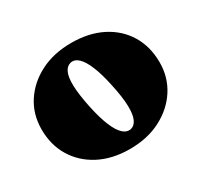

<svg xmlns="http://www.w3.org/2000/svg" viewBox="-113 -644 847 807"><g transform="rotate(-30 310.5 -241.0)"><path d="M314 -496Q399 -496 462.2 -463.8Q525.5 -431.5 560.5 -373.8Q595.5 -316 595.5 -239Q595.5 -168 558.8 -110.8Q522 -53.5 457 -19.8Q392 14 306 14Q221.5 14 158.2 -18.8Q95 -51.5 59.8 -109.2Q24.5 -167 24.5 -243Q24.5 -315.5 61.5 -372.5Q98.5 -429.5 163.5 -462.8Q228.5 -496 314 -496ZM350.5 -57Q369.5 -61.5 379.5 -83.5Q389.5 -105.5 388.5 -147.8Q387.5 -190 373.5 -255Q360.5 -317 344.2 -356.2Q328 -395.5 309.2 -412.8Q290.5 -430 270 -425Q251 -420.5 241 -398.5Q231 -376.5 232.2 -334.5Q233.5 -292.5 247 -227Q260 -165.5 276.2 -126Q292.5 -86.5 311.2 -69.5Q330 -52.5 350.5 -57Z"/></g></svg>

Font: Fraunces Black
Style: Regular
Weight: 900
Version: Version 1.000;[b76b70a41]